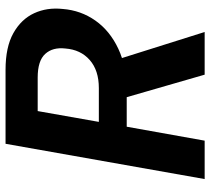

<svg xmlns="http://www.w3.org/2000/svg" viewBox="-52 -688 740 675"><g transform="rotate(-90 317.5 -350.0)"><path d="M26 0 150 -700H410Q490 -700 539 -672.5Q588 -645 609 -599.5Q630 -554 624 -499Q619 -435 583 -384Q547 -333 484 -303.5Q421 -274 335 -274H210L161 0ZM393 0 304 -308H446L543 0ZM227 -372H346Q408 -372 444.5 -404Q481 -436 485 -490Q490 -534 466 -560.5Q442 -587 383 -587H265Z"/></g></svg>

Font: DM Sans 12pt
Style: Bold Italic
Weight: 700
Italic angle: -10°
Version: Version 4.004;gftools[0.9.30]